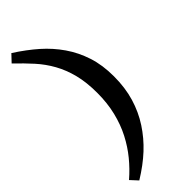

<svg xmlns="http://www.w3.org/2000/svg" viewBox="-300 -741 989 989"><g transform="rotate(-45 194.5 -246.0)"><path d="M9 180Q53 142 89 98Q125 54 152.5 1Q180 -52 195.5 -115.5Q211 -179 211 -253Q211 -330 196 -389Q181 -448 154 -496.5Q127 -545 90 -586Q53 -627 6 -672L43 -711Q111 -667 162 -622Q213 -577 251 -522Q289 -467 310.5 -401Q332 -335 332 -253Q332 -170 311.5 -101.5Q291 -33 253.5 24.5Q216 82 165.5 129Q115 176 45 219Z"/></g></svg>

Font: PT Serif Caption
Style: Semibold
Weight: 600
Designer: A.Korolkova, O.Umpeleva, V.Yefimov
Foundry: ParaType Ltd
Version: Version 1.00;May 2, 2020;FontCreator 12.0.0.2544 64-bit